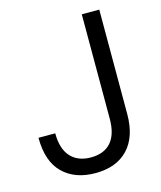

<svg xmlns="http://www.w3.org/2000/svg" viewBox="-105 -757 707 844"><g transform="rotate(-15 248.0 -335.0)"><path d="M426.8 -205.1Q426.8 -101.6 374 -45.9Q321.3 9.8 225.1 9.8Q132.3 9.8 77.6 -43.9Q22.9 -97.7 22.9 -205.1H99.1Q99.1 -134.3 132.1 -98.1Q165 -62 224.1 -62Q283.7 -62 315.4 -97.9Q347.2 -133.8 347.2 -205.1V-680.2H426.8Z"/></g></svg>

Font: TASA Orbiter Deck
Style: Regular
Weight: 400
Designer: Weizhong Zhang
Version: Version 1.000;Glyphs 3.1.2 (3151)